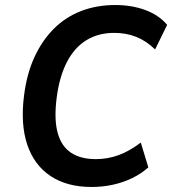

<svg xmlns="http://www.w3.org/2000/svg" viewBox="-20 -735 686 765"><path d="M345 10Q247 10 181.5 -33.5Q116 -77 88.5 -159Q61 -241 76 -356Q87 -442 117.5 -508Q148 -574 194.5 -620.5Q241 -667 303 -691Q365 -715 439 -715Q505 -715 559 -695Q613 -675 646 -636L598 -538Q563 -572 523 -588Q483 -604 435 -604Q372 -604 324.5 -575Q277 -546 247 -488.5Q217 -431 206 -347Q195 -263 209 -208.5Q223 -154 261.5 -127.5Q300 -101 362 -101Q408 -101 451.5 -116.5Q495 -132 541 -167L571 -68Q543 -43 507 -25.5Q471 -8 430 1Q389 10 345 10Z"/></svg>

Font: Nunito Sans 10pt SemiCondensed
Style: Bold Italic
Weight: 700
Width: 4
Italic angle: -9°
Designer: Vernon Adams
Foundry: Vernon Adams
Version: Version 3.101;gftools[0.9.27]